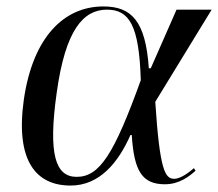

<svg xmlns="http://www.w3.org/2000/svg" viewBox="-20 -566 677 596"><path d="M199 10C289 10 347 -61 385 -147H389C396 -35 421 6 492 6C537 6 568 -19 587 -36L582 -44C569 -33 542 -11 521 -11C493 -11 476 -34 462 -250L637 -536H528L448 -354H442C432 -501 388 -546 301 -546C178 -546 82 -450 54 -257C27 -65 93 10 199 10ZM218 -17C152 -17 129 -87 156 -278C183 -474 239 -536 312 -536C381 -536 412 -488 417 -317C334 -87 289 -17 218 -17Z"/></svg>

Font: Noto Serif Display
Style: Italic
Weight: 400
Italic angle: -12°
Designer: Monotype Design Team
Foundry: Monotype Imaging Inc.
Version: Version 2.009